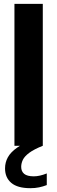

<svg xmlns="http://www.w3.org/2000/svg" viewBox="-20 -760 298 1001"><path d="M55.3 0V-740H203.1V0ZM138.3 221.1Q71.7 221.1 39 193.6Q6.3 166.1 6.3 118.1Q6.3 86.8 20.9 60.2Q35.5 33.5 69.1 9.8Q102.7 -14 159.6 -37L203.1 0Q156.9 18.6 132.5 36.7Q108.2 54.9 99.3 73Q90.5 91.2 90.5 109.8Q90.5 133.6 106.1 146.4Q121.8 159.3 156.3 159.3Q171.2 159.3 187.8 155.6Q204.5 152 223.9 144.2V204.9Q204.7 212.3 184 216.7Q163.3 221.1 138.3 221.1Z"/></svg>

Font: Encode Sans Condensed Thin
Style: Regular
Weight: 100
Width: 3
Designer: Multiple Designers
Foundry: Impallari Type
Version: Version 3.002